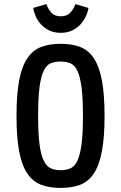

<svg xmlns="http://www.w3.org/2000/svg" viewBox="-20 -912 592 942"><path d="M61 -343Q61 -449 74 -517.5Q87 -586 114 -626Q141 -666 181.5 -681.5Q222 -697 277 -697Q333 -697 373.5 -681.5Q414 -666 440.5 -626Q467 -586 480 -517.5Q493 -449 493 -343Q493 -238 480 -169.5Q467 -101 440.5 -61Q414 -21 373.5 -5.5Q333 10 277 10Q222 10 181.5 -5.5Q141 -21 114 -61Q87 -101 74 -169.5Q61 -238 61 -343ZM167 -343Q167 -256 174 -203.5Q181 -151 195 -123Q209 -95 229.5 -86Q250 -77 277 -77Q305 -77 325.5 -86Q346 -95 359.5 -123Q373 -151 380 -203.5Q387 -256 387 -342Q387 -431 380 -484Q373 -537 359.5 -565Q346 -593 325.5 -601.5Q305 -610 277 -610Q250 -610 229.5 -602Q209 -594 195 -566Q181 -538 174 -485Q167 -432 167 -343ZM278 -751Q246 -751 222 -762.5Q198 -774 181.5 -792Q165 -810 155.5 -831.5Q146 -853 143 -873L208 -892Q216 -867 232 -849.5Q248 -832 278 -832Q308 -832 324.5 -849.5Q341 -867 350 -892L414 -873Q411 -853 401 -831.5Q391 -810 374.5 -792Q358 -774 334 -762.5Q310 -751 278 -751Z"/></svg>

Font: Medium
Style: Regular
Weight: 500
Designer: Fernando Haro
Foundry: deFharo
Version: Version 1.787